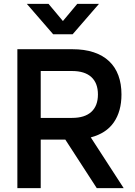

<svg xmlns="http://www.w3.org/2000/svg" viewBox="-20 -975 701 995"><path d="M231.5 -955 306 -866 380.5 -955H493L356.5 -797.5H255.5L119 -955ZM318.5 -251.5H191V0H70V-720H354Q418 -720 465.8 -704Q513.5 -688 545.5 -657.8Q577.5 -627.5 593.5 -584Q609.5 -540.5 609.5 -485.5Q609.5 -398.5 570 -341.2Q530.5 -284 450.5 -263L621 0H481.5ZM191 -364H353.5Q419 -364 453.2 -395.2Q487.5 -426.5 487.5 -485.5Q487.5 -544.5 453.2 -575.8Q419 -607 353.5 -607H191Z"/></svg>

Font: Vela Sans Bd
Style: Bold
Weight: 700
Designer: Principal design: Mikhail Sharanda - project Manrope.
Design modification: Ravid Balaliev
Foundry: Mikhail Sharanda
Version: Version 1.001